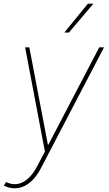

<svg xmlns="http://www.w3.org/2000/svg" viewBox="-37 -798 579 1022"><path d="M42 204.1Q28.3 204.6 13.4 200.9Q-1.5 197.3 -16.6 190.4L-4.9 170.9L-3.9 171.4Q42.5 193.4 85 171.4Q127.4 149.4 159.2 89.8L202.1 8.8L96.7 -545.9H119.1L217.8 -28.3H220.7L491.2 -545.9H516.6L179.7 99.6Q161.6 133.8 139.4 157.2Q117.2 180.7 92.5 192.4Q67.9 204.1 42 204.1ZM305.7 -625 430.7 -778.3H460L330.1 -625Z"/></svg>

Font: Inter Tight Thin
Style: Italic
Weight: 250
Italic angle: -9.39999°
Designer: Rasmus Andersson
Foundry: rsms
Version: Version 3.004